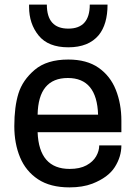

<svg xmlns="http://www.w3.org/2000/svg" viewBox="-20 -800 588 832"><path d="M281 12Q198 12 145 -23Q92 -58 67 -118Q42 -178 42 -253Q42 -337 60 -395Q78 -453 130.5 -497.5Q183 -542 276 -542Q356 -542 407 -506.5Q458 -471 482 -410.5Q506 -350 506 -277V-227H143Q149 -68 282 -68Q326 -68 354.5 -83.5Q383 -99 396.5 -122.5Q410 -146 410 -170H506Q506 -121 477.5 -76Q449 -31 380 -4Q338 12 281 12ZM276 -595Q189 -595 147.5 -646Q106 -697 106 -770V-780H183Q183 -676 276 -676Q369 -676 369 -780H446Q446 -695 408 -648Q364 -595 276 -595ZM405 -303Q400 -462 274 -462Q146 -462 143 -303Z"/></svg>

Font: Tanohe Sans Medium
Style: Regular
Weight: 500
Designer: Village Type and Design LLC
Foundry: Cooper Hewitt Smithsonian Design Museum
Version: Version 1.00;September 29, 2021;FontCreator 13.0.0.2655 64-b